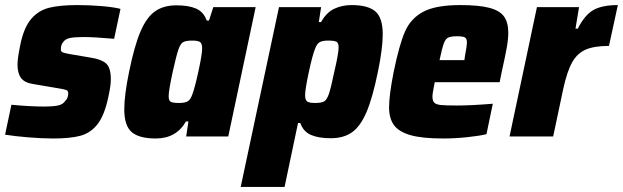

<svg xmlns="http://www.w3.org/2000/svg" viewBox="-25 -538 2456 757"><path d="M-5 -7 20 -125Q93 -118 146 -118Q187 -118 205.5 -122.5Q224 -127 233 -141Q244 -151 244 -171Q244 -180 236.5 -183Q229 -186 204 -190L104 -207Q72 -212 58 -230.5Q44 -249 44 -284Q44 -308 56 -366Q70 -431 98.5 -464Q127 -497 169 -507.5Q211 -518 281 -518Q327 -518 375 -514Q423 -510 450 -503L425 -385Q346 -392 305 -392Q268 -392 250 -388Q232 -384 224 -372Q215 -362 215 -343Q215 -335 221 -332Q227 -329 249 -325L337 -310Q375 -304 393.5 -287.5Q412 -271 412 -225Q412 -200 402 -155Q387 -84 360 -49Q333 -14 293 -3Q253 8 185 8Q140 8 86 3.5Q32 -1 -5 -7Z M465 -107Q465 -163 484 -255Q505 -358 529 -414Q553 -470 586.5 -493.5Q620 -517 671 -517Q719 -517 748.5 -504Q778 -491 790 -457H799L816 -510H983L875 0H709L718 -59H708Q670 8 589 8Q524 8 494.5 -17Q465 -42 465 -107ZM733 -165Q743 -191 757.5 -257.5Q772 -324 772 -347Q772 -366 764 -372Q756 -378 733 -378Q707 -378 696.5 -371.5Q686 -365 678 -341.5Q670 -318 656 -255Q640 -181 640 -159Q640 -141 648.5 -136.5Q657 -132 681 -132Q704 -132 715 -138.5Q726 -145 733 -165Z M1075 -510H1241L1232 -451H1241Q1262 -489 1293 -503.5Q1324 -518 1361 -518Q1426 -518 1455 -493Q1484 -468 1484 -403Q1484 -347 1465 -255Q1444 -152 1420 -96Q1396 -40 1363 -16.5Q1330 7 1279 7Q1231 7 1201 -6Q1171 -19 1159 -53H1150L1097 199H924ZM1293 -255Q1310 -327 1310 -351Q1310 -369 1301.5 -373.5Q1293 -378 1269 -378Q1246 -378 1235 -371.5Q1224 -365 1217 -345Q1207 -321 1192.5 -253.5Q1178 -186 1178 -163Q1178 -144 1186 -138Q1194 -132 1217 -132Q1243 -132 1253.5 -138.5Q1264 -145 1272 -168.5Q1280 -192 1293 -255Z M1509 -115Q1509 -162 1527 -254Q1549 -361 1571.5 -413Q1594 -465 1643.5 -491.5Q1693 -518 1790 -518Q1864 -518 1905 -507Q1946 -496 1962.5 -472.5Q1979 -449 1979 -409Q1979 -383 1972.5 -347.5Q1966 -312 1953 -254L1945 -214H1689Q1680 -169 1680 -158Q1680 -141 1687 -133.5Q1694 -126 1713 -124Q1732 -122 1777 -122Q1832 -122 1918 -129L1893 -9Q1864 -2 1816 3Q1768 8 1722 8Q1640 8 1594 -5Q1548 -18 1528.5 -44.5Q1509 -71 1509 -115ZM1806 -301 1808 -316Q1816 -358 1816 -369Q1816 -386 1808 -390.5Q1800 -395 1777 -395Q1752 -395 1741.5 -389.5Q1731 -384 1724.5 -366Q1718 -348 1708 -301Z M2092 -510H2258L2244 -425H2253Q2281 -480 2315.5 -499Q2350 -518 2411 -518L2376 -357Q2318 -357 2284.5 -342.5Q2251 -328 2231 -292.5Q2211 -257 2196 -189L2156 0H1984Z"/></svg>

Font: Saira Semi Condensed ExtraBold
Style: Italic
Weight: 800
Width: 4
Italic angle: -12°
Designer: Hector Gatti with collaboration of the Omnibus-Type team
Foundry: Omnibus-Type
Version: Version 1.001; ttfautohint (v1.8)